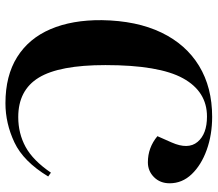

<svg xmlns="http://www.w3.org/2000/svg" viewBox="-67 -718 799 705"><g transform="rotate(90 332.5 -365.5)"><path d="M503 -596Q530 -657 501 -691.5Q472 -726 408 -726Q316 -726 267.5 -638Q219 -550 219 -353Q219 -184 265 -108.5Q311 -33 410 -33Q470 -33 519.5 -60Q569 -87 614 -153L628 -143Q573 -52 503 -19Q433 14 359 14Q258 14 189.5 -29Q121 -72 87 -151.5Q53 -231 54 -340Q56 -468 99.5 -558.5Q143 -649 222 -697Q301 -745 409 -745Q475 -745 530.5 -725Q586 -705 619.5 -670Q653 -635 653 -589Q653 -554 630.5 -531.5Q608 -509 576 -509Q522 -509 480 -544Z"/></g></svg>

Font: Literata 72pt
Style: Bold Italic
Weight: 700
Italic angle: -2°
Designer: Latin by Veronika Burian and Jose Scaglione. Greek by Irene Vlachou. Cyrillic by Vera Evstafieva
Foundry: TypeTogether
Version: Version 3.002